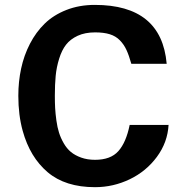

<svg xmlns="http://www.w3.org/2000/svg" viewBox="-20 -755 767 788"><path d="M672.9 -242.2 671.9 -243.2Q668 -170.9 624 -111.3Q580.1 -51.8 512.5 -19.3Q444.8 13.2 370.1 13.2Q248 13.2 175.5 -48.3Q103 -109.9 73.2 -217.8Q55.2 -282.7 55.2 -361.8Q55.2 -419.9 66.7 -473.6Q78.1 -527.3 102.8 -575.2Q127.4 -623 163.6 -658.2Q199.7 -693.4 252.4 -714.1Q305.2 -734.9 369.1 -734.9Q643.1 -734.9 664.1 -493.2H519Q509.3 -527.8 499 -550Q488.8 -572.3 471.9 -589.6Q455.1 -606.9 430.4 -614.5Q405.8 -622.1 370.1 -622.1Q329.1 -622.1 298.8 -608.2Q268.6 -594.2 251 -571.5Q233.4 -548.8 222.7 -513.9Q211.9 -479 208.5 -443.6Q205.1 -408.2 205.1 -361.8Q205.1 -334 206.3 -311.5Q207.5 -289.1 211.4 -260.7Q215.3 -232.4 222.2 -210.7Q229 -189 241.5 -167.2Q253.9 -145.5 271 -131.3Q288.1 -117.2 313.2 -108.2Q338.4 -99.1 370.1 -99.1Q434.1 -99.1 465.8 -134.8Q497.6 -170.4 512.2 -242.2Z"/></svg>

Font: Perun
Style: Bold
Weight: 700
Foundry: Copyright (c) Stefan Peev, Context Ltd, 2016
Version: Version 1.0000